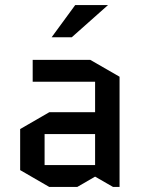

<svg xmlns="http://www.w3.org/2000/svg" viewBox="-20 -738 575 763"><path d="M157.2 -205.1V-82H357.9V-205.1ZM175.8 4.9 60.1 -62V-225.1L175.8 -292H357.9V-413.1H109.9V-500H338.9L455.1 -433.1V4.9H429.2L357.9 -36.1L287.1 4.9ZM185.1 -589.8 278.8 -717.8H409.2L265.1 -589.8Z"/></svg>

Font: Quantico
Style: Regular
Weight: 400
Designer: Matt Desmond
Foundry: MADtype
Version: Version 2.002